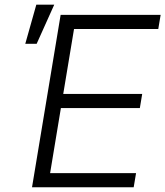

<svg xmlns="http://www.w3.org/2000/svg" viewBox="-20 -790 698 810"><path d="M115.1 0 235.8 -727.3H657.7L647.7 -667.6H292.3L246.8 -393.8H579.9L570 -334.2H236.9L191.4 -59.7H554L544 0ZM86.6 -605.1 133.2 -770.2H208.8L134.6 -605.1Z"/></svg>

Font: Inter UI Light
Style: Italic
Weight: 300
Italic angle: 9.39999°
Designer: Rasmus Andersson
Foundry: rsms
Version: 3.2;8d6f07862